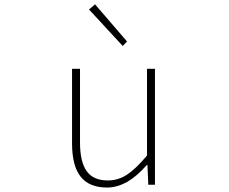

<svg xmlns="http://www.w3.org/2000/svg" viewBox="-20 -840 1040 873"><path d="M466.8 12.7Q385.7 12.7 346.7 -36.6Q307.6 -85.9 307.6 -188.5V-527.3H343.8V-192.4Q343.8 -104.5 374 -62Q404.3 -19.5 469.7 -19.5Q517.6 -19.5 557.6 -45.9Q597.7 -72.3 648.4 -132.8V-527.3H684.6V0H654.3L650.4 -89.8H647.5Q558.6 12.7 466.8 12.7ZM538.1 -630.9 384.8 -796.9 412.1 -820.3 557.6 -651.4Z"/></svg>

Font: GenEi Gothic M ExtraLight
Style: Regular
Weight: 200
Designer: o_tamon (Modified); [Source Han Sans]
Ryoko NISHIZUKA  (kana & ideographs); Paul D. Hunt (Latin, Greek & Cyrillic); Wenl
Version: Version 1.1a;Original Version 1.004